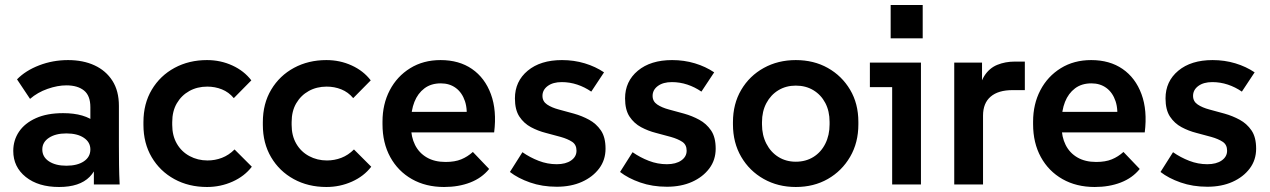

<svg xmlns="http://www.w3.org/2000/svg" viewBox="-20 -737 5073 767"><path d="M355 0V-164L341 -206V-309Q341 -355 315.5 -375.5Q290 -396 245 -396Q210 -396 170 -382Q130 -368 100 -342L48 -420Q82 -455 136.5 -476Q191 -497 252 -497Q312 -497 357.5 -476Q403 -455 429 -414.5Q455 -374 455 -314V-157Q455 -117 455.5 -78.5Q456 -40 458 0ZM216 10Q133 10 83 -30Q33 -70 33 -134Q33 -177 56 -211Q79 -245 123.5 -265Q168 -285 232 -285Q319 -285 363.5 -246.5Q408 -208 408 -145H378Q378 -71 338 -30.5Q298 10 216 10ZM245 -75Q289 -75 315 -92.5Q341 -110 341 -140Q341 -169 315 -186.5Q289 -204 245 -204Q202 -204 175.5 -186.5Q149 -169 149 -140Q149 -110 175.5 -92.5Q202 -75 245 -75Z M807 10Q734 10 676.5 -21.5Q619 -53 586 -109Q553 -165 553 -238V-249Q553 -323 586.5 -379Q620 -435 677.5 -466Q735 -497 807 -497Q861 -497 908 -475.5Q955 -454 984 -416L914 -345Q894 -369 866.5 -380Q839 -391 808 -391Q768 -391 736.5 -373.5Q705 -356 686.5 -324.5Q668 -293 668 -249V-238Q668 -195 686.5 -163Q705 -131 737.5 -113.5Q770 -96 809 -96Q839 -96 866.5 -106.5Q894 -117 917 -140L986 -71Q957 -33 909 -11.5Q861 10 807 10Z M1284 10Q1211 10 1153.5 -21.5Q1096 -53 1063 -109Q1030 -165 1030 -238V-249Q1030 -323 1063.5 -379Q1097 -435 1154.5 -466Q1212 -497 1284 -497Q1338 -497 1385 -475.5Q1432 -454 1461 -416L1391 -345Q1371 -369 1343.5 -380Q1316 -391 1285 -391Q1245 -391 1213.5 -373.5Q1182 -356 1163.5 -324.5Q1145 -293 1145 -249V-238Q1145 -195 1163.5 -163Q1182 -131 1214.5 -113.5Q1247 -96 1286 -96Q1316 -96 1343.5 -106.5Q1371 -117 1394 -140L1463 -71Q1434 -33 1386 -11.5Q1338 10 1284 10Z M1754 10Q1681 10 1625.5 -21.5Q1570 -53 1539 -109.5Q1508 -166 1508 -241V-251Q1508 -321 1537 -376.5Q1566 -432 1618.5 -464.5Q1671 -497 1740 -497Q1814 -497 1865.5 -461.5Q1917 -426 1941 -361Q1965 -296 1954 -208H1591V-290H1893L1842 -248Q1849 -298 1837.5 -332.5Q1826 -367 1801 -385.5Q1776 -404 1741 -404Q1702 -404 1675.5 -384Q1649 -364 1635.5 -330Q1622 -296 1622 -251V-231Q1622 -190 1638 -158Q1654 -126 1685 -108Q1716 -90 1760 -90Q1797 -90 1822.5 -100.5Q1848 -111 1869 -130L1934 -62Q1905 -26 1858.5 -8Q1812 10 1754 10Z M2204 9Q2146 9 2097.5 -8Q2049 -25 2017 -50L2067 -129Q2097 -108 2132 -94.5Q2167 -81 2204 -81Q2240 -81 2261.5 -96Q2283 -111 2283 -135Q2283 -159 2265.5 -170.5Q2248 -182 2220 -190Q2192 -198 2160.5 -206Q2129 -214 2101 -229Q2073 -244 2055 -271Q2037 -298 2037 -344Q2037 -412 2088 -454.5Q2139 -497 2225 -497Q2273 -497 2316 -484Q2359 -471 2393 -448L2342 -371Q2316 -389 2286 -399Q2256 -409 2224 -409Q2189 -409 2168 -393.5Q2147 -378 2147 -354Q2147 -332 2165.5 -319.5Q2184 -307 2212.5 -299.5Q2241 -292 2273 -283Q2305 -274 2333.5 -258.5Q2362 -243 2380.5 -216Q2399 -189 2399 -143Q2399 -98 2373.5 -64Q2348 -30 2304.5 -10.5Q2261 9 2204 9Z M2644 9Q2586 9 2537.5 -8Q2489 -25 2457 -50L2507 -129Q2537 -108 2572 -94.5Q2607 -81 2644 -81Q2680 -81 2701.5 -96Q2723 -111 2723 -135Q2723 -159 2705.5 -170.5Q2688 -182 2660 -190Q2632 -198 2600.5 -206Q2569 -214 2541 -229Q2513 -244 2495 -271Q2477 -298 2477 -344Q2477 -412 2528 -454.5Q2579 -497 2665 -497Q2713 -497 2756 -484Q2799 -471 2833 -448L2782 -371Q2756 -389 2726 -399Q2696 -409 2664 -409Q2629 -409 2608 -393.5Q2587 -378 2587 -354Q2587 -332 2605.5 -319.5Q2624 -307 2652.5 -299.5Q2681 -292 2713 -283Q2745 -274 2773.5 -258.5Q2802 -243 2820.5 -216Q2839 -189 2839 -143Q2839 -98 2813.5 -64Q2788 -30 2744.5 -10.5Q2701 9 2644 9Z M3159 10Q3088 10 3031 -22Q2974 -54 2941 -110.5Q2908 -167 2908 -240V-249Q2908 -322 2941 -378Q2974 -434 3031 -465.5Q3088 -497 3159 -497Q3231 -497 3287 -465.5Q3343 -434 3376 -378.5Q3409 -323 3409 -250V-240Q3409 -167 3376 -110.5Q3343 -54 3287 -22Q3231 10 3159 10ZM3159 -91Q3199 -91 3229.5 -110Q3260 -129 3277 -163Q3294 -197 3294 -240V-250Q3294 -293 3277 -325.5Q3260 -358 3229.5 -376.5Q3199 -395 3159 -395Q3120 -395 3089.5 -376.5Q3059 -358 3041.5 -325Q3024 -292 3024 -249V-240Q3024 -197 3041.5 -163Q3059 -129 3089.5 -110Q3120 -91 3159 -91Z M3544 0V-441L3595 -389H3455V-487H3659V0ZM3538 -584V-717H3666V-584Z M3792 0V-487H3903V-346L3889 -347Q3892 -402 3912 -433.5Q3932 -465 3964 -478Q3996 -491 4034 -491H4074V-377H4025Q3968 -377 3937.5 -351Q3907 -325 3907 -275V0Z M4353 10Q4280 10 4224.5 -21.5Q4169 -53 4138 -109.5Q4107 -166 4107 -241V-251Q4107 -321 4136 -376.5Q4165 -432 4217.5 -464.5Q4270 -497 4339 -497Q4413 -497 4464.5 -461.5Q4516 -426 4540 -361Q4564 -296 4553 -208H4190V-290H4492L4441 -248Q4448 -298 4436.5 -332.5Q4425 -367 4400 -385.5Q4375 -404 4340 -404Q4301 -404 4274.5 -384Q4248 -364 4234.5 -330Q4221 -296 4221 -251V-231Q4221 -190 4237 -158Q4253 -126 4284 -108Q4315 -90 4359 -90Q4396 -90 4421.5 -100.5Q4447 -111 4468 -130L4533 -62Q4504 -26 4457.5 -8Q4411 10 4353 10Z M4803 9Q4745 9 4696.5 -8Q4648 -25 4616 -50L4666 -129Q4696 -108 4731 -94.5Q4766 -81 4803 -81Q4839 -81 4860.5 -96Q4882 -111 4882 -135Q4882 -159 4864.5 -170.5Q4847 -182 4819 -190Q4791 -198 4759.5 -206Q4728 -214 4700 -229Q4672 -244 4654 -271Q4636 -298 4636 -344Q4636 -412 4687 -454.5Q4738 -497 4824 -497Q4872 -497 4915 -484Q4958 -471 4992 -448L4941 -371Q4915 -389 4885 -399Q4855 -409 4823 -409Q4788 -409 4767 -393.5Q4746 -378 4746 -354Q4746 -332 4764.5 -319.5Q4783 -307 4811.5 -299.5Q4840 -292 4872 -283Q4904 -274 4932.5 -258.5Q4961 -243 4979.5 -216Q4998 -189 4998 -143Q4998 -98 4972.5 -64Q4947 -30 4903.5 -10.5Q4860 9 4803 9Z"/></svg>

Font: SUSE Thin SemiBold
Style: Regular
Weight: 600
Version: Version 1.000